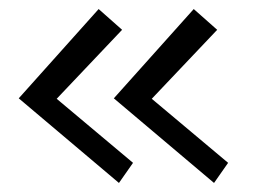

<svg xmlns="http://www.w3.org/2000/svg" viewBox="-20 -469 554 420"><path d="M195.8 -449.2 247.1 -403.8 104 -252.9 271 -112.8 240.2 -68.8 21 -253.9ZM403.8 -449.2 455.1 -403.8 312 -252.9 479 -112.8 448.2 -68.8 229 -253.9Z"/></svg>

Font: Lobster Two
Style: Bold
Weight: 700
Designer: Pablo Impallari
Foundry: Pablo Impallari. www.impallari.com
Version: Version 1.006